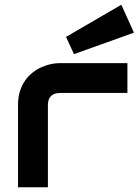

<svg xmlns="http://www.w3.org/2000/svg" viewBox="-20 -796 589 816"><path d="M521.5 -400.9H235.8Q210 -400.9 196.8 -387.9Q183.6 -375 183.6 -350.1V0H56.6V-350.1Q56.6 -382.8 64.9 -408.7Q73.2 -434.6 87.2 -454.3Q101.1 -474.1 119.1 -488Q137.2 -502 157 -510.7Q176.8 -519.5 197 -523.7Q217.3 -527.8 234.9 -527.8H521.5ZM549.3 -657.2 294.4 -565.9 260.7 -639.2 495.6 -775.9Z"/></svg>

Font: Audiowide
Style: Regular
Weight: 400
Designer: Astigmatic (AOETI)
Foundry: Astigmatic (AOETI)
Version: Version 1.002